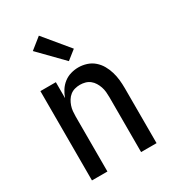

<svg xmlns="http://www.w3.org/2000/svg" viewBox="-185 -867 871 968"><g transform="rotate(-30 250.0 -383.0)"><path d="M62 0V-520H152V-427Q159 -448 171.5 -467.5Q184 -487 202 -501Q220 -515 242 -521.5Q264 -528 287 -528Q311 -528 334.5 -520.5Q358 -513 376.5 -497Q395 -481 407 -460Q419 -439 426 -415.5Q433 -392 435.5 -368Q438 -344 438 -320V0H348V-320Q348 -335 346.5 -350.5Q345 -366 340 -380.5Q335 -395 327 -408Q319 -421 307 -430.5Q295 -440 280 -444Q265 -448 250 -448Q235 -448 220 -444Q205 -440 193 -430.5Q181 -421 173 -408Q165 -395 160 -380.5Q155 -366 153.5 -350.5Q152 -335 152 -320V0ZM262 -579 130 -714 195 -766 315 -621Z"/></g></svg>

Font: Iosevka Term Curly Medium
Style: Regular
Weight: 500
Designer: Belleve Invis
Foundry: Belleve Invis
Version: Version 32.3.0